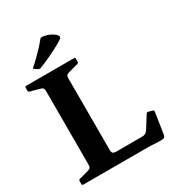

<svg xmlns="http://www.w3.org/2000/svg" viewBox="-224 -1116 1164 1260"><g transform="rotate(-30 358.0 -485.5)"><path d="M132.2 0V-749H300.6V-110.2Q300.6 -92.4 307.8 -85.9Q315.1 -79.4 329.9 -79.4H526.3Q544.1 -79.4 554.6 -85.6Q565 -91.8 572.8 -104L630.3 -195.8Q636.1 -203.8 645.5 -200.8L674.6 -192.9Q684 -189.9 682.8 -179.9L659.5 -27.1Q657.5 -12.9 653.1 -5.5Q648.6 1.8 637 3.1Q625.4 4.4 599 3.4L542.2 0ZM37 0Q27.4 0 27.4 -10V-31.8Q27.4 -41.2 36.8 -44L107 -63.1Q123.7 -68.6 127.9 -75Q132.2 -81.3 132.2 -95.7V-206.8H300.6V0ZM27.4 -739Q27.4 -749 37 -749H397.9Q407.9 -749 407.9 -739.4V-717.7Q407.9 -708.7 398.9 -705.1L323.9 -684.8Q310.8 -681 305.7 -675.2Q300.6 -669.3 300.6 -651.4V-542.2H132.2V-653.3Q132.2 -667.7 127.9 -674.4Q123.7 -681 107 -686L36.8 -705.1Q27.4 -707.8 27.4 -717.2ZM137.3 -818.7Q128.7 -823.7 135.7 -829.8Q157.9 -848.8 181 -871.3Q204.1 -893.9 227.2 -918.4Q250.3 -943 270.5 -968.1Q276.5 -975.7 286.5 -975.2Q316.2 -972.2 339.4 -961.6Q362.6 -951 377.9 -937.8Q387.4 -926.7 389.2 -919.3Q391 -912 382.2 -904.7Q373.5 -897.4 350.7 -884.3Q308.6 -860.9 261.8 -838.8Q214.9 -816.6 176.4 -802.2Q168.4 -799.2 159.2 -804.2Z"/></g></svg>

Font: Hahmlet
Style: Regular
Weight: 400
Designer: Minjoo Ham & Mark Frömberg
Foundry: hypertype
Version: Version 1.002